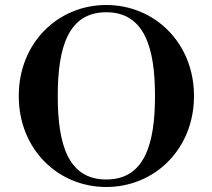

<svg xmlns="http://www.w3.org/2000/svg" viewBox="-20 -731 850 768"><path d="M55 -347C55 -134 212 17 405 17C598 17 756 -134 756 -347C756 -560 598 -711 405 -711C212 -711 55 -560 55 -347ZM211 -347C211 -540 252 -682 405 -682C558 -682 600 -540 600 -347C600 -154 558 -13 405 -13C252 -13 211 -154 211 -347Z"/></svg>

Font: Monomakh Unicode
Style: Regular
Weight: 400
Version: Version 1.2